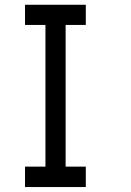

<svg xmlns="http://www.w3.org/2000/svg" viewBox="-20 -712 540 790"><path d="M83 -26.4H167V-609.4H83V-692.4H333V-609.4H250V-26.4H333V57.6H83Z"/></svg>

Font: KH Dot kagurazaka 12
Style: Regular
Weight: 400
Designer: Original version for X68000 by Keitarou Hiraki (http://hp.vector.co.jp/authors/VA000874/) / TrueType conversion by Homem
Version: Version 1.00.20150527